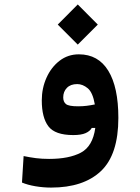

<svg xmlns="http://www.w3.org/2000/svg" viewBox="-20 -598 626 857"><path d="M208 239.3Q173.3 239.3 138.4 233.4Q103.5 227.5 78.1 216.8L85.4 98.6Q114.3 104.5 140.4 107.9Q166.5 111.3 199.2 111.3Q288.1 111.3 341.1 83.3Q394 55.2 405.3 -26.9H389.6Q381.3 -12.2 361.8 -3.7Q342.3 4.9 307.1 4.9Q225.6 4.9 196 -34.2Q166.5 -73.2 166.5 -149.9Q166.5 -204.1 187.5 -251Q208.5 -297.9 245.8 -326.7Q283.2 -355.5 332 -355.5Q418.5 -355.5 463.4 -282.2Q508.3 -209 508.3 -71.8Q508.3 92.3 430.4 165.8Q352.5 239.3 208 239.3ZM403.3 -131.8Q394 -185.5 371.6 -204.1Q349.1 -222.7 324.7 -222.7Q294.9 -222.7 278.6 -205.8Q262.2 -189 262.2 -163.1Q262.2 -143.6 274.4 -133.5Q286.6 -123.5 328.6 -123.5Q349.1 -123.5 366.7 -125.7Q384.3 -127.9 403.3 -131.8ZM327.1 -398.9 237.8 -488.3 327.1 -578.1 416.5 -488.3Z"/></svg>

Font: Cascadia Mono
Style: Bold
Weight: 700
Monospace: yes
Designer: Aaron Bell
Foundry: Saja Typeworks
Version: Version 2404.023; ttfautohint (v1.8.4)